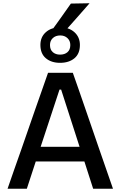

<svg xmlns="http://www.w3.org/2000/svg" viewBox="-20 -1161 740 1181"><path d="M26.5 0Q46.5 -57.5 68.5 -121Q90.5 -184.5 111 -241.5L196 -486.5Q219.5 -552.5 238 -606Q256.5 -659 275.5 -713H428Q447.5 -657.5 466 -604.5Q484 -551.5 507 -486L591.5 -240.5Q612 -181.5 633.5 -119.5Q655 -57 675 0H553Q540 -41 526 -84Q512 -126.5 499 -168H200Q186.5 -126 172.2 -83.2Q158 -40.5 145 0ZM346 -610 230 -258H469.5L356 -610ZM349.5 -774.5Q295.5 -774.5 262 -802.8Q228.5 -831 228.5 -884.5Q228.5 -933.5 262.2 -963.2Q296 -993 350.5 -993Q404.5 -993 438 -962.8Q471.5 -932.5 471.5 -884.5Q471.5 -830.5 437.8 -802.5Q404 -774.5 349.5 -774.5ZM349.5 -825Q377.5 -825 395 -840Q412.5 -855 412.5 -884Q412.5 -910 395 -926.5Q377.5 -943 350.5 -943Q322.5 -943 305 -926.8Q287.5 -910.5 287.5 -884Q287.5 -855 305 -840Q322.5 -825 349.5 -825ZM284.5 -954.5Q318 -1001 351 -1047Q383.5 -1093 416 -1139L531 -1141Q489.5 -1093 448.5 -1047Q407.5 -1001 367.5 -956Z"/></svg>

Font: Heraclito Medium
Style: Regular
Weight: 500
Designer: Kostas Bartsokas (font) & Cristiano Sobral (main changes)
Foundry: Kostas Bartsokas (font) & Cristiano Sobral (main changes)
Version: Version 1.00;July 8, 2020;FontCreator 13.0.0.2655 64-bit